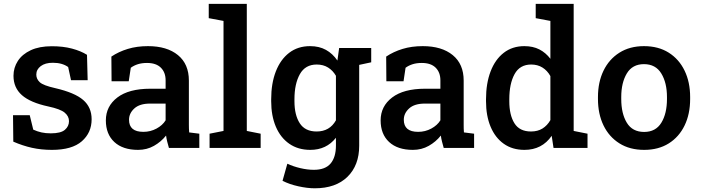

<svg xmlns="http://www.w3.org/2000/svg" viewBox="-20 -782 3704 1015"><path d="M254.4 10.3Q197.8 10.3 148.7 -0.7Q99.6 -11.7 50.3 -33.2L48.8 -172.9H137.2L155.8 -96.7Q177.2 -86.9 199.2 -82Q221.2 -77.1 248.5 -77.1Q301.3 -77.1 323 -95.7Q344.7 -114.3 344.7 -141.6Q344.7 -167.5 322 -186.5Q299.3 -205.6 235.4 -219.2Q140.1 -239.7 95.7 -279.1Q51.3 -318.4 51.3 -381.3Q51.3 -424.3 74.5 -460Q97.7 -495.6 142.8 -516.6Q188 -537.6 253.9 -537.6Q314 -537.6 360.6 -525.1Q407.2 -512.7 439.9 -492.2L443.4 -357.9H355.5L340.3 -427.7Q308.6 -450.2 259.3 -450.2Q218.8 -450.2 195.3 -432.4Q171.9 -414.6 171.9 -387.7Q171.9 -364.3 190.4 -347.2Q209 -330.1 272.5 -315.9Q375.5 -292 419.9 -253.4Q464.4 -214.8 464.4 -151.4Q464.4 -80.6 412.6 -35.2Q360.8 10.3 254.4 10.3Z M710 10.3Q629.4 10.3 584.5 -31.2Q539.6 -72.8 539.6 -145.5Q539.6 -220.2 600.3 -266.6Q661.1 -313 774.9 -313H855.5V-357.4Q855.5 -399.4 830.3 -424.3Q805.2 -449.2 757.3 -449.2Q730 -449.2 709 -442.6Q688 -436 671.4 -423.8L660.6 -352.5H569.8L568.8 -482.9Q607.4 -508.8 655.5 -523.4Q703.6 -538.1 762.2 -538.1Q862.8 -538.1 920.7 -490.7Q978.5 -443.4 978.5 -356V-123Q978.5 -112.3 978.8 -102.3Q979 -92.3 980 -82L1033.7 -75.2V0H873Q868.2 -17.1 864 -33.2Q859.9 -49.3 857.9 -65.4Q831.5 -32.2 793.9 -11Q756.3 10.3 710 10.3ZM737.8 -85Q775.4 -85 807.4 -102.3Q839.4 -119.6 855.5 -146V-234.4H773.4Q718.3 -234.4 690.2 -208.7Q662.1 -183.1 662.1 -148.9Q662.1 -85 737.8 -85Z M1087.9 0V-75.2L1161.6 -89.8V-671.4L1083.5 -686V-761.7H1284.7V-89.8L1357.9 -75.2V0Z M1644 213.4Q1605 213.4 1557.4 202.9Q1509.8 192.4 1473.6 173.8L1499 83.5Q1530.3 98.1 1567.9 106.9Q1605.5 115.7 1639.2 115.7Q1699.7 115.7 1727.8 82.3Q1755.9 48.8 1755.9 -12.2V-53.7Q1705.6 10.3 1620.6 10.3Q1555.7 10.3 1509.3 -22Q1462.9 -54.2 1438.2 -112.3Q1413.6 -170.4 1413.6 -247.1V-257.3Q1413.6 -341.3 1438.2 -404.5Q1462.9 -467.8 1508.8 -502.9Q1554.7 -538.1 1619.1 -538.1Q1667.5 -538.1 1703.1 -518.3Q1738.8 -498.5 1763.7 -461.9L1772.9 -528.3H1942.4V-452.6L1878.9 -439V-11.7Q1878.9 91.8 1816.9 152.6Q1754.9 213.4 1644 213.4ZM1653.8 -86.9Q1722.7 -86.9 1755.9 -146V-381.3Q1739.7 -409.2 1714.4 -425Q1689 -440.9 1654.3 -440.9Q1593.8 -440.9 1565.2 -389.9Q1536.6 -338.9 1536.6 -257.3V-247.1Q1536.6 -173.8 1564.7 -130.4Q1592.8 -86.9 1653.8 -86.9Z M2162.6 10.3Q2082 10.3 2037.1 -31.2Q1992.2 -72.8 1992.2 -145.5Q1992.2 -220.2 2053 -266.6Q2113.8 -313 2227.5 -313H2308.1V-357.4Q2308.1 -399.4 2283 -424.3Q2257.8 -449.2 2210 -449.2Q2182.6 -449.2 2161.6 -442.6Q2140.6 -436 2124 -423.8L2113.3 -352.5H2022.5L2021.5 -482.9Q2060.1 -508.8 2108.2 -523.4Q2156.2 -538.1 2214.8 -538.1Q2315.4 -538.1 2373.3 -490.7Q2431.2 -443.4 2431.2 -356V-123Q2431.2 -112.3 2431.4 -102.3Q2431.6 -92.3 2432.6 -82L2486.3 -75.2V0H2325.7Q2320.8 -17.1 2316.7 -33.2Q2312.5 -49.3 2310.5 -65.4Q2284.2 -32.2 2246.6 -11Q2209 10.3 2162.6 10.3ZM2190.4 -85Q2228 -85 2260 -102.3Q2292 -119.6 2308.1 -146V-234.4H2226.1Q2170.9 -234.4 2142.8 -208.7Q2114.7 -183.1 2114.7 -148.9Q2114.7 -85 2190.4 -85Z M2752.4 10.3Q2688.5 10.3 2643.1 -22Q2597.7 -54.2 2573.5 -112.1Q2549.3 -169.9 2549.3 -247.1V-257.3Q2549.3 -341.3 2573.5 -404.5Q2597.7 -467.8 2643.1 -502.9Q2688.5 -538.1 2752 -538.1Q2797.4 -538.1 2831.3 -520.8Q2865.2 -503.4 2889.6 -471.2V-671.4L2812 -686V-761.7H3012.7V-89.8L3085.9 -75.2V0H2906.2L2896.5 -64Q2845.2 10.3 2752.4 10.3ZM2787.1 -86.9Q2822.3 -86.9 2847.7 -102.5Q2873 -118.2 2889.6 -147V-379.9Q2873.5 -408.7 2847.9 -424.8Q2822.3 -440.9 2788.1 -440.9Q2728 -440.9 2700.2 -390.1Q2672.4 -339.4 2672.4 -257.3V-247.1Q2672.4 -173.8 2699.5 -130.4Q2726.6 -86.9 2787.1 -86.9Z M3385.3 10.3Q3309.1 10.3 3254.4 -24.2Q3199.7 -58.6 3170.4 -119.1Q3141.1 -179.7 3141.1 -258.8V-269Q3141.1 -347.7 3170.4 -408.2Q3199.7 -468.8 3254.4 -503.4Q3309.1 -538.1 3384.3 -538.1Q3460.4 -538.1 3515.1 -503.7Q3569.8 -469.2 3599.1 -408.4Q3628.4 -347.7 3628.4 -269V-258.8Q3628.4 -179.2 3599.1 -118.7Q3569.8 -58.1 3515.4 -23.9Q3460.9 10.3 3385.3 10.3ZM3385.3 -84.5Q3446.3 -84.5 3476.1 -133.1Q3505.9 -181.6 3505.9 -258.8V-269Q3505.9 -344.7 3475.8 -393.8Q3445.8 -442.9 3384.3 -442.9Q3323.2 -442.9 3293.7 -393.8Q3264.2 -344.7 3264.2 -269V-258.8Q3264.2 -181.6 3293.7 -133.1Q3323.2 -84.5 3385.3 -84.5Z"/></svg>

Font: Roboto Slab Medium
Style: Regular
Weight: 500
Designer: Google
Version: Version 2.001; ttfautohint (v1.8.3)